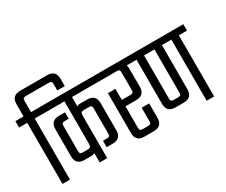

<svg xmlns="http://www.w3.org/2000/svg" viewBox="-147 -1173 1801 1532"><g transform="rotate(-30 753.5 -406.5)"><path d="M382 -813Q461 -813 461 -734V-667H392V-723Q392 -742 386 -748Q380 -754 361 -754H155Q136 -754 130 -748Q124 -742 124 -723V-622H199V-563H124V0H55V-563H-20V-622H55V-734Q55 -813 134 -813Z M706 -563H467V-476Q477 -485 499 -485H562Q641 -485 641 -406V-157Q641 -78 562 -78H507V-137H541Q561 -137 566.5 -142.5Q572 -148 572 -168V-395Q572 -414 566.5 -420Q561 -426 541 -426H501Q481 -426 474 -419Q467 -412 467 -392V0H398V-87Q387 -78 366 -78H303Q224 -78 224 -157V-406Q224 -485 303 -485H358V-426H324Q305 -426 299 -420Q293 -414 293 -395V-168Q293 -148 299 -142.5Q305 -137 324 -137H364Q383 -137 390.5 -144.5Q398 -152 398 -171V-563H159V-622H706Z M1037 -622V-563H969Q977 -555 977 -537V-364Q977 -285 898 -285H800V-90Q800 -70 806 -64.5Q812 -59 831 -59H875Q894 -59 900 -64.5Q906 -70 906 -90V-211H975V-79Q975 0 896 0H810Q731 0 731 -79V-446H800V-344H877Q896 -344 902 -350Q908 -356 908 -375V-532Q908 -552 902 -557.5Q896 -563 877 -563H666V-622Z M1527 -622V-563H1452V0H1383V-563H1296V-157Q1296 -78 1217 -78H1141Q1062 -78 1062 -157V-563H997V-622ZM1227 -168V-563H1131V-168Q1131 -148 1137 -142.5Q1143 -137 1162 -137H1196Q1215 -137 1221 -142.5Q1227 -148 1227 -168Z"/></g></svg>

Font: Teko Light
Style: Regular
Weight: 300
Designer: Manushi Parikh, Jonny Pinhorn
Foundry: Indian Type Foundry
Version: Version 1.105;PS 1.0;hotconv 1.0.78;makeotf.lib2.5.61930; tt